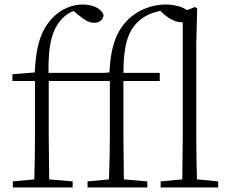

<svg xmlns="http://www.w3.org/2000/svg" viewBox="-20 -831 1021 851"><path d="M787 0H947V-27L853 -36C851 -94 850 -169 850 -226V-637L854 -793L844 -800L809 -786C787 -802 751 -811 713 -811C655 -811 593 -788 548 -745C499 -695 471 -633 465 -510L440 -508H195C193 -639 213 -704 256 -749C272 -765 288 -776 306 -782L326 -766C355 -742 374 -730 397 -730C422 -730 438 -745 439 -764C430 -793 392 -811 347 -811C302 -811 255 -793 218 -757C162 -701 140 -632 134 -510L35 -502V-472H135V-226C135 -163 134 -99 132 -36L37 -27V0H302V-27L198 -36L196 -226V-472H467V-226C467 -163 465 -99 463 -36L368 -27V0H633V-27L529 -36L527 -226V-472H688V-508H527C527 -628 547 -690 588 -731C617 -760 650 -774 691 -783L702 -772C733 -744 762 -732 787 -732H790V-226L788 -36L692 -27V0Z"/></svg>

Font: Noto Serif TC ExtraLight
Style: Regular
Weight: 200
Designer: Ryoko NISHIZUKA 西塚涼子 (kana & ideographs); Frank Grießhammer (Latin, Greek & Cyrillic); Wenlong ZHANG 张文龙 (bopomofo); San
Foundry: Adobe
Version: Version 2.001;hotconv 1.1.0;makeotfexe 2.6.0